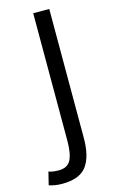

<svg xmlns="http://www.w3.org/2000/svg" viewBox="-187 -742 593 994"><g transform="rotate(-15 109.0 -245.0)"><path d="M186 -691V1Q186 100 148.5 150.5Q111 201 17 201Q-22 201 -53 190L-36 121Q-15 129 18 129Q65 129 82.5 95Q100 61 100 -7V-691Z"/></g></svg>

Font: Average Sans
Style: Regular
Weight: 400
Designer: Eduardo Rodriguez Tunni
Foundry: Eduardo Rodriguez Tunni
Version: Version 1.001